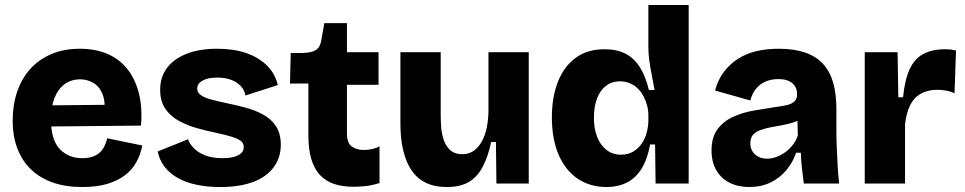

<svg xmlns="http://www.w3.org/2000/svg" viewBox="-20 -738 3879 772"><path d="M311 14Q244 14 192.5 -4Q141 -22 105 -56.5Q69 -91 50 -140.5Q31 -190 31 -254Q31 -316 49 -369Q67 -422 101.5 -460.5Q136 -499 186.5 -520.5Q237 -542 300 -542Q364 -542 412.5 -521Q461 -500 492.5 -460Q524 -420 538.5 -362.5Q553 -305 547 -233L136 -229V-314L453 -317L399 -277Q405 -326 393 -357.5Q381 -389 356.5 -404Q332 -419 302 -419Q267 -419 240.5 -400Q214 -381 199.5 -345Q185 -309 185 -257Q185 -176 220 -139Q255 -102 310 -102Q337 -102 355 -109Q373 -116 384 -127.5Q395 -139 401.5 -153.5Q408 -168 411 -182L552 -153Q545 -116 528 -85.5Q511 -55 482 -33Q453 -11 411 1.5Q369 14 311 14Z M865 14Q812 14 768.5 4.5Q725 -5 693 -23.5Q661 -42 641 -68.5Q621 -95 614 -129L736 -178Q742 -160 759.5 -142Q777 -124 805.5 -113Q834 -102 875 -102Q915 -102 937.5 -113.5Q960 -125 960 -147Q960 -163 947.5 -172Q935 -181 910.5 -188.5Q886 -196 849 -204Q810 -212 771 -223Q732 -234 698.5 -252.5Q665 -271 644.5 -301Q624 -331 624 -377Q624 -427 650.5 -463.5Q677 -500 728.5 -521Q780 -542 853 -542Q919 -542 969 -525Q1019 -508 1052.5 -475.5Q1086 -443 1097 -396L967 -354Q963 -376 948 -392Q933 -408 909.5 -417Q886 -426 854 -426Q816 -426 794.5 -414Q773 -402 773 -382Q773 -366 787.5 -355.5Q802 -345 828.5 -338Q855 -331 892 -323Q932 -315 970 -304.5Q1008 -294 1039.5 -276.5Q1071 -259 1090 -230Q1109 -201 1109 -156Q1109 -104 1080.5 -65.5Q1052 -27 998 -6.5Q944 14 865 14Z M1402 13Q1357 13 1323 1.5Q1289 -10 1266 -35Q1243 -60 1231.5 -99Q1220 -138 1220 -194V-402H1146L1149 -525H1198Q1234 -526 1251 -537.5Q1268 -549 1272 -577L1284 -645H1375V-528H1502V-397H1375V-202Q1375 -162 1395 -148.5Q1415 -135 1443 -135Q1461 -135 1478 -139Q1495 -143 1506 -150V-2Q1474 8 1447.5 10.5Q1421 13 1402 13Z M1777 14Q1738 14 1708 3.5Q1678 -7 1656 -28Q1634 -49 1619.5 -80Q1605 -111 1597.5 -151.5Q1590 -192 1590 -242V-528H1752V-277Q1752 -258 1753.5 -231.5Q1755 -205 1763 -179Q1771 -153 1789 -135.5Q1807 -118 1839 -118Q1865 -118 1884.5 -131.5Q1904 -145 1917.5 -169.5Q1931 -194 1937.5 -226.5Q1944 -259 1944 -297V-528H2106V-216V0H1976L1974 -167H1955Q1941 -103 1918.5 -63Q1896 -23 1862 -4.5Q1828 14 1777 14Z M2419 14Q2353 14 2303.5 -19Q2254 -52 2226.5 -115Q2199 -178 2199 -266Q2199 -347 2223 -408.5Q2247 -470 2294 -505Q2341 -540 2411 -540Q2460 -540 2495 -522Q2530 -504 2553 -467.5Q2576 -431 2589 -376H2612Q2606 -409 2600 -439.5Q2594 -470 2590.5 -497Q2587 -524 2587 -545V-718H2749V-252V0H2616L2614 -157H2594Q2583 -97 2559.5 -59.5Q2536 -22 2500.5 -4Q2465 14 2419 14ZM2476 -116Q2506 -116 2527 -129Q2548 -142 2561.5 -162.5Q2575 -183 2581 -207.5Q2587 -232 2587 -255V-274Q2587 -294 2582 -313.5Q2577 -333 2567.5 -351Q2558 -369 2544 -382.5Q2530 -396 2512 -403.5Q2494 -411 2473 -411Q2440 -411 2416.5 -393Q2393 -375 2380.5 -342Q2368 -309 2368 -264Q2368 -220 2381.5 -186.5Q2395 -153 2419.5 -134.5Q2444 -116 2476 -116Z M2993 14Q2948 14 2914 -3Q2880 -20 2860.5 -53Q2841 -86 2841 -133Q2841 -188 2866.5 -220.5Q2892 -253 2931.5 -270Q2971 -287 3014 -294Q3057 -301 3094 -307Q3126 -311 3146 -316Q3166 -321 3175.5 -331.5Q3185 -342 3185 -359Q3185 -377 3177 -390.5Q3169 -404 3152.5 -412Q3136 -420 3109 -420Q3082 -420 3059 -410.5Q3036 -401 3020 -381.5Q3004 -362 2997 -334L2855 -374Q2867 -418 2891 -449.5Q2915 -481 2948 -502Q2981 -523 3022 -532.5Q3063 -542 3111 -542Q3171 -542 3215 -527.5Q3259 -513 3287.5 -483Q3316 -453 3329.5 -407.5Q3343 -362 3343 -299V-217Q3343 -181 3344.5 -145Q3346 -109 3348 -73Q3350 -37 3354 0H3212Q3209 -24 3205 -56.5Q3201 -89 3200 -124H3181Q3168 -85 3141.5 -53.5Q3115 -22 3077.5 -4Q3040 14 2993 14ZM3064 -100Q3082 -100 3100.5 -106.5Q3119 -113 3136 -125Q3153 -137 3167 -154.5Q3181 -172 3188 -194L3186 -268L3208 -264Q3190 -252 3167.5 -245Q3145 -238 3121.5 -234Q3098 -230 3075.5 -225.5Q3053 -221 3035 -214Q3017 -207 3007 -195Q2997 -183 2997 -161Q2997 -134 3016 -117Q3035 -100 3064 -100Z M3457 0V-249V-528H3589L3592 -347H3611Q3618 -417 3637.5 -459.5Q3657 -502 3692.5 -521Q3728 -540 3780 -540Q3790 -540 3800.5 -539Q3811 -538 3824 -535L3818 -363Q3801 -371 3782.5 -374Q3764 -377 3749 -377Q3711 -377 3683 -361.5Q3655 -346 3639.5 -315Q3624 -284 3619 -237V0Z"/></svg>

Font: Bricolage Grotesque 48pt Condensed ExtraBold ExtraBold
Style: Regular
Weight: 800
Version: Version 1.000;gftools[0.9.30]